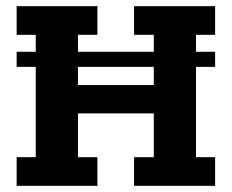

<svg xmlns="http://www.w3.org/2000/svg" viewBox="-20 -603 752 623"><path d="M34 -435H96V-490H34V-583H296V-490H233V-435H479V-490H415V-583H678V-490H616V-435H678V-386H616V-93H678V0H415V-93H479V-235H233V-93H296V0H34V-93H96V-386H34ZM233 -327H479V-386H233Z"/></svg>

Font: Rokkitt
Style: Bold
Weight: 700
Designer: Vernon Adams
Foundry: Vernon Adams
Version: Version 3.103